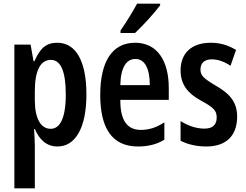

<svg xmlns="http://www.w3.org/2000/svg" viewBox="-20 -785 1335 1042"><path d="M291 -553C228 -553 197 -521 167 -453H162L146 -543H58V237H169V8C169 -17 167 -49 165 -85H169C193 -29 231 10 292 10C388 10 449 -89 449 -273C449 -453 392 -553 291 -553ZM256 -460C311 -460 337 -395 337 -272C337 -140 304 -86 255 -86C201 -86 169 -142 169 -242V-290C169 -399 198 -460 256 -460Z M849 -756V-765H724C698 -718 670 -672 634 -619V-606H713C759 -649 819 -716 849 -756ZM713 -553C587 -553 524 -448 524 -270C524 -92 586 10 729 10C785 10 832 -2 872 -27V-121C827 -92 789 -80 744 -80C669 -80 632 -134 633 -243H896V-307C896 -453 835 -553 713 -553ZM715 -465C767 -465 793 -411 793 -323H633C635 -423 668 -465 715 -465Z M1267 -152C1267 -238 1219 -280 1153 -319C1084 -360 1068 -375 1068 -408C1068 -444 1091 -463 1130 -463C1165 -463 1202 -448 1231 -428L1261 -514C1218 -540 1174 -553 1124 -553C1017 -553 960 -494 960 -403C960 -325 1001 -277 1069 -240C1139 -202 1156 -185 1156 -148C1156 -107 1134 -87 1089 -87C1042 -87 996 -105 960 -128V-21C1000 -1 1047 10 1100 10C1207 10 1267 -48 1267 -152Z"/></svg>

Font: Noto Sans Hebrew ExtraCondensed SemiBold
Style: Regular
Weight: 600
Width: 2
Designer: Ben Nathan
Foundry: Google LLC
Version: Version 3.001